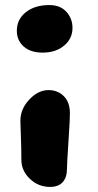

<svg xmlns="http://www.w3.org/2000/svg" viewBox="-20 -733 388 763"><path d="M149.9 -523.9Q101.6 -523.9 74.2 -548.1Q46.9 -572.3 46.9 -610.8Q46.9 -656.2 82.8 -684.6Q118.7 -712.9 175.8 -712.9Q219.7 -712.9 243.9 -686Q268.1 -659.2 268.1 -622.1Q268.1 -579.6 234.9 -551.8Q201.7 -523.9 149.9 -523.9ZM179.2 9.8Q132.3 9.8 98.6 -22.5Q64.9 -54.7 64.9 -98.1Q64.9 -146.5 63 -191.7Q61 -236.8 61 -252.9Q61 -299.8 96.4 -337.4Q131.8 -375 172.9 -375Q209 -375 233.2 -351.3Q257.3 -327.6 257.8 -284.2Q258.3 -263.2 252.2 -172.6Q246.1 -82 246.1 -62Q246.1 -27.8 229 -9Q211.9 9.8 179.2 9.8Z"/></svg>

Font: Shantell Sans Irregular
Style: Regular
Weight: 800
Designer: Stephen Nixon, Anya Danilova, Shantell Martin
Foundry: Arrow Type
Version: Version 1.006;[9816181b4]